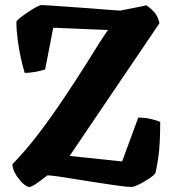

<svg xmlns="http://www.w3.org/2000/svg" viewBox="-20 -741 686 761"><path d="M96 0Q86 0 70.5 -14.5Q55 -29 42.5 -49.5Q30 -70 29 -90Q82 -144 134 -212.5Q186 -281 234 -353Q282 -425 322 -488Q349 -532 371 -566.5Q393 -601 408 -622L191 -631L159 -466Q146 -461 122 -456.5Q98 -452 78 -452Q70 -477 62.5 -511.5Q55 -546 50 -584Q45 -622 45 -656Q49 -662 62.5 -672.5Q76 -683 92.5 -694Q109 -705 123.5 -713Q138 -721 145 -721Q153 -721 180 -719Q207 -717 245 -714.5Q283 -712 323.5 -709Q364 -706 399.5 -703Q435 -700 456 -699Q467 -701 489.5 -705.5Q512 -710 532.5 -714Q553 -718 559 -720Q572 -713 589 -695.5Q606 -678 612 -649L256 -123L464 -101L528 -275Q555 -275 579.5 -269Q604 -263 615 -258Q615 -167 607.5 -117Q600 -67 595 -53Q589 -45 570 -32.5Q551 -20 531 -10Q511 0 502 0Q484 0 448.5 -5Q413 -10 370 -16.5Q327 -23 285 -30Q243 -37 211.5 -41.5Q180 -46 168 -46Q157 -38 143 -27Q129 -16 116 -8Q103 0 96 0Z"/></svg>

Font: Texturina ExtraBold
Style: Regular
Weight: 800
Designer: Guillermo Torres Carreño
Foundry: Omnibus-Type
Version: Version 1.002; ttfautohint (v1.8.3)